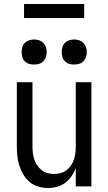

<svg xmlns="http://www.w3.org/2000/svg" viewBox="-20 -930 540 958"><path d="M220 8Q195 8 171 1Q147 -6 128.5 -21.5Q110 -37 97 -58.5Q84 -80 76.5 -103.5Q69 -127 66.5 -151.5Q64 -176 64 -200V-520H142V-200Q142 -183 144 -166.5Q146 -150 151 -134.5Q156 -119 165.5 -105Q175 -91 188 -81Q201 -71 217 -66.5Q233 -62 250 -62Q267 -62 283 -66.5Q299 -71 312 -81Q325 -91 334.5 -105Q344 -119 349 -134.5Q354 -150 356 -166.5Q358 -183 358 -200V-520H436V0H358V-91Q350 -70 337 -51Q324 -32 305.5 -18Q287 -4 264.5 2Q242 8 220 8ZM350 -608Q337 -608 325 -611.5Q313 -615 304 -624Q295 -633 291.5 -645Q288 -657 288 -670Q288 -683 291.5 -695Q295 -707 304 -716Q313 -725 325 -729Q337 -733 350 -733Q363 -733 375 -729Q387 -725 396 -716Q405 -707 409 -695Q413 -683 413 -670Q413 -657 409 -645Q405 -633 396 -624Q387 -615 375 -611.5Q363 -608 350 -608ZM150 -608Q137 -608 125 -611.5Q113 -615 104 -624Q95 -633 91.5 -645Q88 -657 88 -670Q88 -683 91.5 -695Q95 -707 104 -716Q113 -725 125 -729Q137 -733 150 -733Q163 -733 175 -729Q187 -725 196 -716Q205 -707 209 -695Q213 -683 213 -670Q213 -657 209 -645Q205 -633 196 -624Q187 -615 175 -611.5Q163 -608 150 -608ZM100 -840V-910H400V-840Z"/></svg>

Font: Zed Mono
Style: Regular
Weight: 400
Monospace: yes
Designer: Belleve Invis
Foundry: Belleve Invis
Version: Version 1.0.0; ttfautohint (v1.8.4)